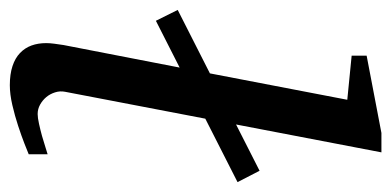

<svg xmlns="http://www.w3.org/2000/svg" viewBox="-240 -556 789 387"><g transform="rotate(90 154.5 -362.5)"><path d="M200.2 -381.8 146 -99.1Q144 -88.9 147.2 -78.9Q150.4 -68.8 156.7 -61.3Q163.1 -53.7 171.9 -48.8Q180.7 -43.9 190.9 -43.9Q198.2 -43.9 210.4 -46.6Q222.7 -49.3 235.1 -52.7Q247.6 -56.2 257.8 -59.6Q268.1 -63 272 -64V-25.9Q266.1 -23.4 250.5 -17.3Q234.9 -11.2 214.8 -4.6Q194.8 2 172.9 7.1Q150.9 12.2 132.8 12.2Q110.4 12.2 94.2 6.8Q78.1 1.5 67.9 -8.3Q57.6 -18.1 52.7 -31.5Q47.9 -44.9 47.9 -61Q47.9 -68.4 49.1 -77.4Q50.3 -86.4 51.8 -96.2L97.2 -330.1L2.9 -282.2L-19 -326.2L108.9 -391.1L162.1 -668L73.2 -676.8V-707L229 -736.8H268.1L211.9 -443.8L305.2 -491.2L328.1 -446.8Z"/></g></svg>

Font: Charis SIL
Style: Italic
Weight: 400
Italic angle: -11°
Foundry: SIL International
Version: Version 4.112